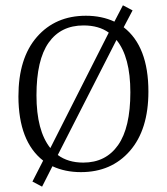

<svg xmlns="http://www.w3.org/2000/svg" viewBox="-20 -635 623 717"><path d="M291 -27.8Q375 -27.8 420.9 -93Q466.8 -158.2 466.8 -290.3Q466.8 -422.4 415 -485.8L195.8 -56.2Q233.9 -27.8 291 -27.8ZM168 -82 386.2 -513.2Q349.1 -540 292 -540Q207 -540 161.6 -475.6Q116.2 -411.1 116.2 -279.1Q116.2 -147 168 -82ZM534.2 -293Q534.2 -150.9 465.1 -71.5Q396 7.8 282.2 7.8Q223.1 7.8 175.8 -14.2L137.2 62L101.1 43L141.1 -35.2Q49.3 -106.9 48.8 -274.9Q48.8 -418 117.9 -497.1Q187 -576.2 300.8 -576.2Q359.9 -576.2 407.2 -554.2L439 -615.2L475.1 -596.2L441.9 -533.2Q534.2 -461.9 534.2 -293Z"/></svg>

Font: Yrsa-Light
Style: Regular
Weight: 300
Designer: Anna Giedrys (Yrsa+Rasa design), David Brezina (Yrsa art-direction, Rasa art-direction, design)
Foundry: Rosetta Type Foundry
Version: Version 1.001;PS 1.1;hotconv 1.0.88;makeotf.lib2.5.647800